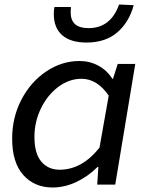

<svg xmlns="http://www.w3.org/2000/svg" viewBox="-20 -820 645 853"><path d="M34 -204Q34 -299 75.5 -378Q117 -457 186 -503Q255 -549 333 -549Q379 -549 417.5 -528Q456 -507 479 -470H482L503 -536H581L492 0H412L417 -78H413Q370 -35 318 -11Q266 13 214 13Q133 13 83.5 -42.5Q34 -98 34 -204ZM422 -164 463 -395Q412 -470 342 -470Q287 -470 239 -434Q191 -398 162 -338.5Q133 -279 133 -212Q133 -138 163.5 -102Q194 -66 245 -66Q344 -66 422 -164ZM219 -758Q219 -776 222 -789H295L294 -765Q294 -695 373 -695Q472 -695 509 -800L574 -797Q554 -722 501.5 -676.5Q449 -631 364 -631Q294 -631 256.5 -663.5Q219 -696 219 -758Z"/></svg>

Font: Nebula Sans Medium
Style: Regular
Weight: 500
Italic angle: -9°
Designer: Paul D. Hunt for Adobe (as Source Sans)
Foundry: Nebula Entertainment & Broadcasting LLC
Version: Version 1.010